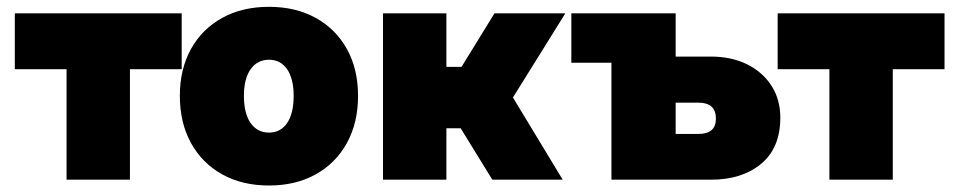

<svg xmlns="http://www.w3.org/2000/svg" viewBox="-20 -540 2883 577"><path d="M526 -500V-332H370.5V0H180V-332H24.5V-500Z M520.5 -252Q520.5 -332.5 554 -392.8Q587.5 -453 647.8 -486.2Q708 -519.5 788.5 -519.5Q868.5 -519.5 928.8 -486.2Q989 -453 1022.5 -392.8Q1056 -332.5 1056 -252Q1056 -171 1022.5 -110.2Q989 -49.5 928.8 -16Q868.5 17.5 788.5 17.5Q708 17.5 647.8 -16Q587.5 -49.5 554 -110.2Q520.5 -171 520.5 -252ZM862.5 -252Q862.5 -303.5 842.8 -332Q823 -360.5 788.5 -360.5Q753.5 -360.5 733.2 -332Q713 -303.5 713 -252Q713 -199 733.2 -170.2Q753.5 -141.5 788.5 -141.5Q823 -141.5 842.8 -170.2Q862.5 -199 862.5 -252Z M1131 -500H1321.5V-339H1367L1466 -500H1679L1521.5 -247L1671 0H1459.5L1364.5 -154.5H1321.5V0H1131Z M2116 -370Q2178 -370 2225 -346.8Q2272 -323.5 2298.5 -282.2Q2325 -241 2325 -186.5Q2325 -95.5 2267.5 -47.8Q2210 0 2117 0H1817.5V-351.5H1697V-500H2010.5V-370ZM2079 -137.5Q2131.5 -137.5 2131.5 -183.5Q2131.5 -231.5 2079 -231.5H2010.5V-137.5Z M2818.5 -500V-332H2663V0H2472.5V-332H2317V-500Z"/></svg>

Font: Overused Grotesk Black
Style: Regular
Weight: 900
Version: Version 0.004